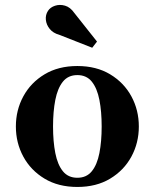

<svg xmlns="http://www.w3.org/2000/svg" viewBox="-20 -732 614 762"><path d="M215 -594Q191 -600.5 177.5 -617Q164 -633.5 162 -653.2Q160 -673 170.5 -689Q179.5 -703 198.2 -709.2Q217 -715.5 238 -709.5Q259 -703.5 275 -680.5L365 -567L346 -542.5ZM43 -230Q43 -295 72.5 -349.5Q102 -404 156.8 -437Q211.5 -470 287 -470Q362.5 -470 417.2 -437Q472 -404 501.5 -349.5Q531 -295 531 -230Q531 -165 501.5 -110.5Q472 -56 417.2 -23Q362.5 10 287 10Q211.5 10 156.8 -23Q102 -56 72.5 -110.5Q43 -165 43 -230ZM190.5 -230Q190.5 -170.5 199.5 -124.5Q208.5 -78.5 229.5 -52.5Q250.5 -26.5 287 -26.5Q323.5 -26.5 344.5 -52.5Q365.5 -78.5 374.5 -124.5Q383.5 -170.5 383.5 -230Q383.5 -289.5 374.5 -335.5Q365.5 -381.5 344.5 -407.8Q323.5 -434 287 -434Q250.5 -434 229.5 -407.8Q208.5 -381.5 199.5 -335.5Q190.5 -289.5 190.5 -230Z"/></svg>

Font: Bodoni* 06pt
Style: Bold
Weight: 700
Version: Version 2.3